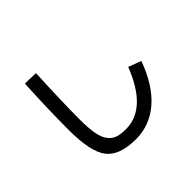

<svg xmlns="http://www.w3.org/2000/svg" viewBox="-175 -1035 1351 1351"><g transform="rotate(-45 500.0 -360.0)"><path d="M208 -775 315 -772Q302 -492 302 -325Q302 -237 312 -182Q322 -127 346 -96.5Q370 -66 402 -55.5Q434 -45 485 -45Q689 -45 805 -344L900 -308Q834 -127 727.5 -36Q621 55 485 55Q322 55 258.5 -26.5Q195 -108 195 -325Q195 -523 208 -775Z"/></g></svg>

Font: Mplus 1p Medium
Style: Regular
Weight: 500
Version: Version 1.061